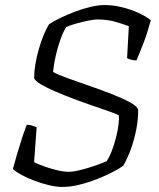

<svg xmlns="http://www.w3.org/2000/svg" viewBox="-20 -740 628 760"><path d="M226 0Q204 0 176 -6.5Q148 -13 119.5 -23.5Q91 -34 67.5 -46.5Q44 -59 31 -71Q39 -101 49 -135Q59 -169 69 -199Q79 -229 86 -246Q98 -246 108.5 -242.5Q119 -239 125 -236L115 -98Q133 -89 157.5 -80.5Q182 -72 207 -66Q232 -60 252 -60Q271 -60 300.5 -67.5Q330 -75 358.5 -85Q387 -95 402 -102Q413 -118 422.5 -142.5Q432 -167 439 -194.5Q446 -222 449 -246Q452 -270 450 -284Q438 -290 409.5 -300Q381 -310 344.5 -322.5Q308 -335 269.5 -349.5Q231 -364 197.5 -378.5Q164 -393 141.5 -406.5Q119 -420 115 -431Q115 -456 120 -485.5Q125 -515 133.5 -545Q142 -575 152.5 -600.5Q163 -626 174 -644Q192 -656 219 -669Q246 -682 277.5 -694Q309 -706 339.5 -713Q370 -720 395 -720Q428 -720 462.5 -711.5Q497 -703 527 -689.5Q557 -676 577 -660Q571 -638 564 -615.5Q557 -593 549 -572Q541 -551 533.5 -533Q526 -515 520 -501Q507 -501 497.5 -504Q488 -507 483 -510L490 -636Q462 -647 432 -655Q402 -663 364 -663Q353 -663 330.5 -658.5Q308 -654 284 -647.5Q260 -641 242 -633Q229 -612 218.5 -582Q208 -552 200.5 -519Q193 -486 190 -455Q208 -445 246.5 -431Q285 -417 331.5 -401Q378 -385 421.5 -368Q465 -351 494.5 -335Q524 -319 527 -305Q527 -267 519.5 -228Q512 -189 499 -152.5Q486 -116 468 -84Q453 -73 426 -59Q399 -45 365 -31.5Q331 -18 295 -9Q259 0 226 0Z"/></svg>

Font: Texturina 12pt Thin
Style: Italic
Weight: 250
Italic angle: -11°
Designer: Guillermo Torres Carreño
Foundry: Omnibus-Type
Version: Version 1.002